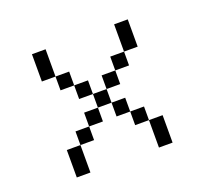

<svg xmlns="http://www.w3.org/2000/svg" viewBox="-124 -866 1247 1098"><g transform="rotate(-20 500.0 -317.0)"><path d="M167 -526.4V-692.4H250V-526.4H333V-442.4H417V-359.4H500V-442.4H583V-526.4H667V-692.4H750V-526.4H667V-442.4H583V-359.4H500V-276.4H583V-192.4H667V-109.4H750V57.6H667V-109.4H583V-192.4H500V-276.4H417V-359.4H333V-442.4H250V-526.4ZM167 57.6V-109.4H250V-192.4H333V-276.4H417V-192.4H333V-109.4H250V57.6Z"/></g></svg>

Font: KH Dot Kodenmachou 12
Style: Regular
Weight: 400
Designer: Original version for X68000 by Keitarou Hiraki (http://hp.vector.co.jp/authors/VA000874/) / TrueType conversion by Homem
Version: Version 1.00.20150527